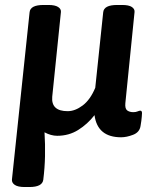

<svg xmlns="http://www.w3.org/2000/svg" viewBox="-20 -545 606 772"><path d="M79 207Q52 207 39.5 198.5Q27 190 28 177L99 -496Q102 -525 155 -525H175Q201 -525 213.5 -517Q226 -509 225 -497L190 -156Q185 -98 252 -98Q282 -98 312.5 -121Q343 -144 363 -192L395 -496Q398 -525 451 -525H471Q498 -525 510 -517Q522 -509 521 -497L484 -130Q482 -108 491.5 -101Q501 -94 516 -94Q526 -94 533 -97Q540 -100 544 -100Q551 -100 551 -90Q551 -89 550 -75Q549 -61 545 -38Q541 -13 515 -3Q489 7 467 7Q372 7 360 -82Q332 -46 294.5 -22.5Q257 1 210 1Q185 1 159 -13Q162 35 161 82.5Q160 130 154 178Q150 207 98 207Z"/></svg>

Font: Asap SemiBold
Style: Italic
Weight: 600
Italic angle: -6°
Designer: Pablo Cosgaya
Foundry: Omnibus-Type
Version: Version 3.001; ttfautohint (v1.8.3)